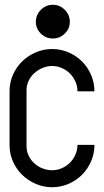

<svg xmlns="http://www.w3.org/2000/svg" viewBox="-20 -783 435 803"><path d="M91 -171Q91 -150 100 -131.5Q109 -113 124 -99.5Q139 -86 158.5 -78.5Q178 -71 198 -71Q219 -71 238.5 -79.5Q258 -88 272.5 -102.5Q287 -117 295.5 -136.5Q304 -156 304 -177H375Q375 -141 361 -108.5Q347 -76 323 -52Q299 -28 266.5 -14Q234 0 198 0Q162 0 129.5 -14Q97 -28 72.5 -52Q48 -76 34 -108Q20 -140 20 -176V-402Q20 -438 34 -470Q48 -502 72.5 -526Q97 -550 129.5 -564Q162 -578 198 -578Q234 -578 266.5 -564Q299 -550 323 -526Q347 -502 361 -469.5Q375 -437 375 -401H304Q304 -422 295.5 -441.5Q287 -461 272.5 -475.5Q258 -490 238.5 -498.5Q219 -507 198 -507Q178 -507 158.5 -499Q139 -491 124 -477.5Q109 -464 100 -445.5Q91 -427 91 -406V-171ZM201 -763Q230 -763 251 -742Q272 -721 272 -692Q272 -663 251 -642.5Q230 -622 201 -622Q172 -622 151 -642.5Q130 -663 130 -692Q130 -721 151 -742Q172 -763 201 -763Z"/></svg>

Font: Googee
Style: Regular
Weight: 400
Designer: Peter Wiegel
Foundry: CATFonts Peter Wiegel
Version: 1.000